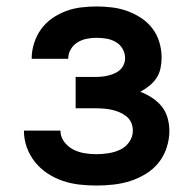

<svg xmlns="http://www.w3.org/2000/svg" viewBox="-20 -562 590 594"><path d="M278 12Q252 12 225.5 9Q199 6 174 -2.5Q149 -11 127 -25.5Q105 -40 88.5 -60.5Q72 -81 63 -106Q54 -131 54 -158H167Q167 -139 178.5 -123.5Q190 -108 206.5 -99.5Q223 -91 241.5 -88Q260 -85 278 -85Q297 -85 316 -88Q335 -91 352 -99Q369 -107 380 -123Q391 -139 391 -158Q391 -171 386 -182.5Q381 -194 371 -202Q361 -210 349 -215Q337 -220 325 -222.5Q313 -225 300.5 -226Q288 -227 275 -227H214V-324H275Q285 -324 295.5 -325Q306 -326 315.5 -328.5Q325 -331 334.5 -335Q344 -339 351.5 -346Q359 -353 363 -362.5Q367 -372 367 -382Q367 -398 359 -411.5Q351 -425 337.5 -432.5Q324 -440 309 -442.5Q294 -445 279 -445Q263 -445 248 -442Q233 -439 220 -431Q207 -423 199 -409.5Q191 -396 191 -380H78V-381Q78 -405 85.5 -428.5Q93 -452 107 -471.5Q121 -491 141 -505Q161 -519 183.5 -527.5Q206 -536 230.5 -539Q255 -542 279 -542Q303 -542 327 -539Q351 -536 373.5 -528Q396 -520 416.5 -506.5Q437 -493 451.5 -474Q466 -455 473 -431.5Q480 -408 480 -383Q480 -367 476.5 -350.5Q473 -334 464 -320.5Q455 -307 442 -296.5Q429 -286 414 -278Q433 -271 450.5 -259.5Q468 -248 480.5 -232.5Q493 -217 498.5 -197Q504 -177 504 -157Q504 -131 495.5 -105Q487 -79 470.5 -58.5Q454 -38 431 -24Q408 -10 383 -2Q358 6 331.5 9Q305 12 278 12Z"/></svg>

Font: Lode
Style: Bold
Weight: 700
Monospace: yes
Designer: Belleve Invis
Foundry: Belleve Invis
Version: Version 29.2.0; ttfautohint (v1.8.3)